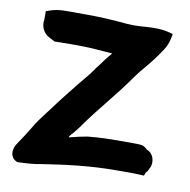

<svg xmlns="http://www.w3.org/2000/svg" viewBox="-80 -790 857 868"><g transform="rotate(10 349.0 -356.5)"><path d="M42 -86C24 -62 16 -24 47 -5L54 -1H62C101 -3 125 -3 171 -12C276 -28 383 -42 502 -42C549 -42 574 -43 612 -41L630 -40L636 -56C636 -57 641 -61 643 -63L648 -74C662 -94 661 -134 633 -153L623 -158C619 -162 612 -167 606 -171C596 -176 578 -176 563 -176H500C444 -176 403 -175 352 -170H350C327 -166 294 -159 264 -151C267 -157 270 -162 273 -165C289 -181 299 -197 312 -213V-214L313 -215C375 -303 446 -380 510 -473C530 -502 561 -534 586 -568C605 -595 636 -631 643 -672L647 -693L624 -699C592 -707 559 -706 524 -704C476 -700 455 -700 394 -706C316 -712 283 -712 207 -712C157 -712 121 -715 81 -701L64 -695V-657C58 -626 73 -593 102 -580C111 -575 118 -572 126 -567H132C150 -567 172 -568 199 -568C228 -568 254 -568 274 -567H275C294 -567 352 -562 393 -559C377 -540 365 -526 352 -507L329 -477V-476C322 -466 316 -459 309 -449C255 -384 201 -316 150 -247C132 -222 112 -199 94 -167C78 -141 59 -110 42 -86Z"/></g></svg>

Font: Hussar Pisanka
Style: Blk
Weight: 700
Designer: Robert Jablonski
Foundry: Cannot Into Space Fonts
Version: Version 1.070